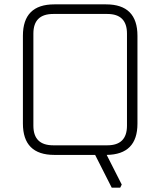

<svg xmlns="http://www.w3.org/2000/svg" viewBox="-20 -710 735 880"><path d="M85 -144V-546Q85 -690 229 -690H466Q610 -690 610 -546V-143Q610 -2 469 0L538 136L531 150H492L416 0H229Q85 0 85 -144ZM133 -134Q133 -44 224 -44H472Q562 -44 562 -134V-556Q562 -646 472 -646H224Q133 -646 133 -556Z"/></svg>

Font: Oxanium ExtraLight
Style: Regular
Weight: 200
Designer: Severin Meyer
Version: Version 2.000